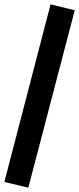

<svg xmlns="http://www.w3.org/2000/svg" viewBox="-32 -785 363 881"><path d="M98 76 -12 50 200 -765 311 -738Z"/></svg>

Font: Nunito Sans 7pt Condensed ExtraBold
Style: Regular
Weight: 800
Width: 3
Designer: Vernon Adams
Foundry: Vernon Adams
Version: Version 3.101;gftools[0.9.27]